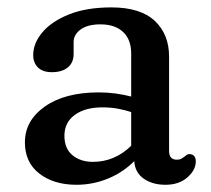

<svg xmlns="http://www.w3.org/2000/svg" viewBox="-20 -500 584 532"><path d="M49 -105.5Q49 -166 104.5 -205Q160 -244 254 -244Q278 -244 301.2 -240.8Q324.5 -237.5 343.5 -232.5V-351.5Q343.5 -390.5 321 -411.5Q298.5 -432.5 258.5 -432.5Q222.5 -432.5 203.2 -418.2Q184 -404 184 -383.5V-350.5Q184 -326.5 168 -313.2Q152 -300 123.5 -300Q98.5 -300 85.2 -313Q72 -326 72 -347.5Q72 -380 97.2 -410.2Q122.5 -440.5 171 -460Q219.5 -479.5 288.5 -479.5Q369 -479.5 408.8 -442.2Q448.5 -405 448.5 -343V-81.5Q448.5 -57.5 470 -57.5Q477.5 -57.5 482 -60Q486.5 -62.5 490 -65Q493.5 -68 496.8 -70.5Q500 -73 504 -73Q522.5 -73 522.5 -52.5Q522.5 -29 499.2 -8.5Q476 12 438.5 12Q402.5 12 378.2 -5Q354 -22 352 -53.5Q320.5 -22 278.8 -5Q237 12 192 12Q129 12 89 -19Q49 -50 49 -105.5ZM158.5 -124Q158.5 -88 181 -69.8Q203.5 -51.5 237.5 -51.5Q297.5 -51.5 343.5 -96V-189.5Q325.5 -195.5 305.8 -199Q286 -202.5 264 -202.5Q215.5 -202.5 187 -181.5Q158.5 -160.5 158.5 -124Z"/></svg>

Font: Fraunces 9pt S100
Style: Regular
Weight: 400
Version: Version 1.000; ttfautohint (v1.8.3)